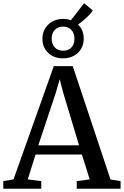

<svg xmlns="http://www.w3.org/2000/svg" viewBox="-31 -1152 756 1172"><path d="M51.5 -57 297.5 -748.5H413L643.5 -56.5L705 -46.5V0H437.5V-46.5L516.5 -57L469 -208.5H186L138.5 -57L221 -46.5V0H-11V-46.5ZM451.5 -265 354 -589 333.5 -668 310 -587 203 -265ZM353 -796Q297.5 -796 262.8 -829.5Q228 -863 228 -916Q228.5 -969 264.2 -1002.8Q300 -1036.5 356 -1036.5Q381.5 -1036.5 402 -1028.5L482.5 -1132.5L535.5 -1088Q529 -1076.5 514.2 -1061.2Q499.5 -1046 481.2 -1030.2Q463 -1014.5 445.5 -1002Q480 -969 480 -916.5Q480 -863.5 444.8 -829.8Q409.5 -796 353 -796ZM354 -842.5Q386 -842.5 404.8 -862Q423.5 -881.5 423.5 -915Q423.5 -949 404.8 -969.2Q386 -989.5 354.5 -989.5Q322.5 -989.5 303.5 -969.8Q284.5 -950 284.5 -916.5Q284.5 -883 303.2 -862.8Q322 -842.5 354 -842.5Z"/></svg>

Font: Merriweather 36pt Medium
Style: Regular
Weight: 500
Version: Version 2.100